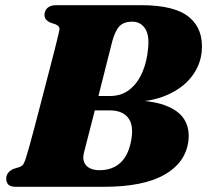

<svg xmlns="http://www.w3.org/2000/svg" viewBox="-20 -720 798 740"><path d="M413 -562Q406.5 -536 397.2 -499.8Q388 -463.5 377.5 -421.8Q367 -380 356.2 -337.2Q345.5 -294.5 335.2 -254.8Q325 -215 317 -183.8Q309 -152.5 304 -133.5Q298 -111 304.2 -95.2Q310.5 -79.5 326 -71.8Q341.5 -64 363 -64Q413 -64 444.2 -92.8Q475.5 -121.5 486 -181Q496 -238.5 473.5 -266.5Q451 -294.5 403.5 -294.5H275.5L293 -350H404Q447.5 -350 478.5 -374Q509.5 -398 528 -440Q546.5 -482 551 -535.5Q556 -586.5 538.2 -611.5Q520.5 -636.5 489.5 -636.5Q458 -636.5 441.2 -619.8Q424.5 -603 413 -562ZM196.5 -700H524.5Q654.5 -700 709.8 -653.2Q765 -606.5 757.5 -522Q752.5 -468 718 -423.8Q683.5 -379.5 622 -353Q560.5 -326.5 475 -326.5L470.5 -334Q561 -334 614.8 -314.5Q668.5 -295 690.2 -259.8Q712 -224.5 706 -176Q695 -92.5 613.2 -46.2Q531.5 0 379 0H42.5Q19.5 0 11.8 -9Q4 -18 4 -31.5Q4 -44.5 11.5 -54Q19 -63.5 32 -69L54.5 -76Q66.5 -80.5 71 -88.8Q75.5 -97 80.5 -113Q85 -126.5 92.8 -154.8Q100.5 -183 110.8 -221.2Q121 -259.5 132 -302Q143 -344.5 154 -386.8Q165 -429 174.5 -465.5Q184 -502 190.5 -527.5Q197 -553 199 -562Q206.5 -592 209 -605.5Q211.5 -619 193.5 -626.5L173.5 -633Q162.5 -638.5 157 -645.2Q151.5 -652 151.5 -662.5Q151.5 -679 163 -689.5Q174.5 -700 196.5 -700Z"/></svg>

Font: Fraunces Black
Style: Italic
Weight: 900
Italic angle: -16°
Version: Version 1.000;[b76b70a41]